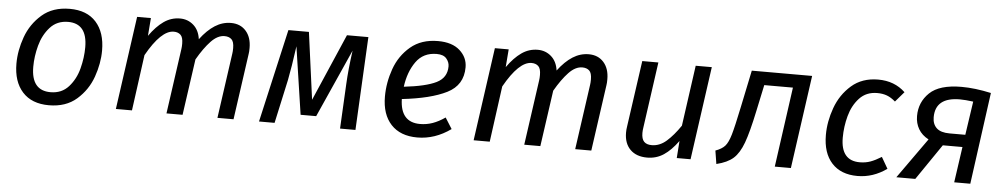

<svg xmlns="http://www.w3.org/2000/svg" viewBox="-35 -803 5659 1081"><g transform="rotate(5 2794.5 -262.5)"><path d="M52 -206Q52 -280 79.5 -356.5Q107 -433 168 -486Q229 -539 325 -539Q422 -539 474 -481Q526 -423 526 -321Q526 -248 499 -171.5Q472 -95 411 -41.5Q350 12 254 12Q157 12 104.5 -46Q52 -104 52 -206ZM430 -331Q430 -465 322 -465Q259 -465 220 -421.5Q181 -378 164.5 -316.5Q148 -255 148 -196Q148 -62 257 -62Q320 -62 359 -105.5Q398 -149 414 -210.5Q430 -272 430 -331Z M1352 -408Q1352 -386 1350 -375L1297 0H1206L1258 -368Q1260 -380 1260 -399Q1260 -435 1245.5 -448.5Q1231 -462 1206 -462Q1167 -462 1129.5 -422.5Q1092 -383 1054 -317L1009 0H918L970 -368Q972 -380 972 -399Q972 -435 957.5 -448.5Q943 -462 919 -462Q848 -462 766 -316L723 0H632L706 -527H784L776 -426Q815 -481 856.5 -510Q898 -539 948 -539Q992 -539 1024 -511Q1056 -483 1063 -432Q1103 -485 1145.5 -512Q1188 -539 1236 -539Q1289 -539 1320.5 -503.5Q1352 -468 1352 -408Z M1986 0H1899L1912 -252Q1916 -335 1931 -443L1759 -58H1671L1614 -440Q1597 -316 1583 -247L1529 0H1441L1561 -527H1677L1728 -148L1892 -527H2013Z M2231 -196Q2234 -65 2345 -65Q2382 -65 2416 -77Q2450 -89 2486 -114L2525 -52Q2436 12 2336 12Q2240 12 2187.5 -44.5Q2135 -101 2135 -202Q2135 -281 2162.5 -358.5Q2190 -436 2251 -487.5Q2312 -539 2406 -539Q2486 -539 2529.5 -500Q2573 -461 2573 -405Q2573 -304 2483 -259Q2393 -214 2231 -196ZM2477 -402Q2477 -426 2460 -446Q2443 -466 2405 -466Q2329 -466 2288 -408Q2247 -350 2236 -266Q2360 -280 2418.5 -309Q2477 -338 2477 -402Z M3374 -408Q3374 -386 3372 -375L3319 0H3228L3280 -368Q3282 -380 3282 -399Q3282 -435 3267.5 -448.5Q3253 -462 3228 -462Q3189 -462 3151.5 -422.5Q3114 -383 3076 -317L3031 0H2940L2992 -368Q2994 -380 2994 -399Q2994 -435 2979.5 -448.5Q2965 -462 2941 -462Q2870 -462 2788 -316L2745 0H2654L2728 -527H2806L2798 -426Q2837 -481 2878.5 -510Q2920 -539 2970 -539Q3014 -539 3046 -511Q3078 -483 3085 -432Q3125 -485 3167.5 -512Q3210 -539 3258 -539Q3311 -539 3342.5 -503.5Q3374 -468 3374 -408Z M3505 -118Q3505 -135 3508 -153L3561 -527H3652L3600 -157Q3597 -139 3597 -124Q3597 -90 3611.5 -75Q3626 -60 3655 -60Q3700 -60 3738.5 -94Q3777 -128 3815 -184L3863 -527H3954L3880 0H3802L3809 -97Q3770 -43 3728.5 -15.5Q3687 12 3635 12Q3574 12 3539.5 -22.5Q3505 -57 3505 -118Z M4447 0H4356L4419 -452H4257L4226 -306Q4200 -182 4177.5 -121Q4155 -60 4122 -30.5Q4089 -1 4027 14L4015 -61Q4051 -74 4068.5 -93.5Q4086 -113 4099.5 -159Q4113 -205 4136 -316L4180 -527H4521Z M5047 -481 4998 -424Q4974 -445 4950 -454Q4926 -463 4895 -463Q4833 -463 4794.5 -421.5Q4756 -380 4739.5 -319Q4723 -258 4723 -196Q4723 -66 4830 -66Q4863 -66 4890.5 -76Q4918 -86 4952 -107L4989 -43Q4912 12 4824 12Q4730 12 4678.5 -44.5Q4627 -101 4627 -203Q4627 -279 4655 -356.5Q4683 -434 4743 -486.5Q4803 -539 4894 -539Q4986 -539 5047 -481Z M5532 -519 5461 0H5370L5399 -202H5288L5150 0H5043L5205 -228Q5167 -248 5148 -280.5Q5129 -313 5129 -354Q5129 -432 5184.5 -485.5Q5240 -539 5365 -539Q5441 -539 5532 -519ZM5223 -355Q5223 -316 5246.5 -294Q5270 -272 5320 -272H5409L5437 -462Q5391 -468 5362 -468Q5223 -468 5223 -355Z"/></g></svg>

Font: FiraGO
Style: Italic
Weight: 400
Italic angle: -8°
Designer: bBox Type GmbH
Foundry: bBox Type GmbH
Version: Version 1.001